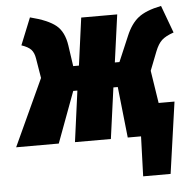

<svg xmlns="http://www.w3.org/2000/svg" viewBox="-84 -606 825 830"><g transform="rotate(-5 328.5 -190.5)"><path d="M576.2 -278.8 598.1 -137.2H667L623 172.9H503.9L509.8 0H452.1L428.2 -221.2H409.2L378.9 0H223.1L252.9 -221.2H234.9L152.8 0H-32.2L101.1 -289.1L86.9 -375Q83 -399.9 70.6 -413.6Q58.1 -427.2 28.8 -437L76.2 -554.2Q153.8 -534.7 188 -506.6Q222.2 -478.5 231 -418.9L244.1 -328.1H269L296.9 -534.2H453.1L424.8 -328.1H444.8L491.2 -437Q512.7 -488.8 545.4 -514.6Q578.1 -540.5 645 -554.2L689 -435.1Q653.8 -422.9 637.2 -407.5Q620.6 -392.1 607.9 -359.9Z"/></g></svg>

Font: Fira Sans Compressed Heavy
Style: Italic
Weight: 900
Width: 3
Italic angle: -8°
Designer: Carrois Corporate & Edenspiekermann AG
Foundry: Carrois Corporate GbR & Edenspiekermann AG
Version: Version 4.203;PS 004.203;hotconv 1.0.88;makeotf.lib2.5.64775